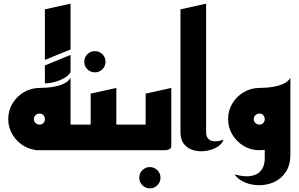

<svg xmlns="http://www.w3.org/2000/svg" viewBox="-20 -820 1630 1048"><path d="M173 0 238 -140H435V0ZM321 0V-200H365V0ZM225 -365V-463L365 -520V-426Q357 -410 334 -396Q311 -382 282 -373.5Q253 -365 225 -365ZM225 -493V-769L365 -800V-550ZM365 -170 196 -340Q209 -340 233 -341.5Q257 -343 283.5 -348.5Q310 -354 332.5 -365.5Q355 -377 365 -396ZM196.3 0Q149.5 0 110.8 -23Q72 -46 48.5 -84.8Q25 -123.6 25 -169.8Q25 -217 48.5 -255.7Q72 -294.4 111 -317.2Q150 -340 196.5 -340Q243 -340 281 -317Q319 -294 342 -255.7Q365 -217.3 365 -170Q365 -123 342 -84.5Q319 -46 281 -23Q243 0 196.3 0ZM196 -140Q209 -140 217 -148.7Q225 -157.4 225 -170Q225 -182.6 217 -191.3Q209 -200 196 -200Q183 -200 174 -191.3Q165 -182.6 165 -170Q165 -157.4 174 -148.7Q183 -140 196 -140Z M498 -425Q474 -425 457 -442Q440 -459 440 -483Q440 -507 457 -524Q474 -541 498 -541Q522 -541 539 -524Q556 -507 556 -483Q556 -459 539 -442Q522 -425 498 -425Z M515 0V-140H735V0ZM395 0V-140H475V-309L615 -340V-23Q615 -11 605 -6Q595 -1 585 -0.5Q575 0 575 0Z M798 208Q774 208 757 191Q740 174 740 150Q740 126 757 109Q774 92 798 92Q822 92 839 109Q856 126 856 150Q856 174 839 191Q822 208 798 208Z M695 0V-140H775V-309L915 -340V-23Q915 -11 905 -6Q895 -1 885 -0.5Q875 0 875 0Z M1200 -58Q1194 -36 1168.5 -19.5Q1143 -3 1108.5 3Q1074 9 1041.5 1.5Q1009 -6 987 -30.5Q965 -55 965 -100V-769L1105 -800V-100Q1105 -75 1116 -63.5Q1127 -52 1143 -49.5Q1159 -47 1175 -50.5Q1191 -54 1200 -58Z M1260 132Q1317 147 1350.5 140.5Q1384 134 1400 116Q1416 98 1420.5 79.5Q1425 61 1425 52V-128L1565 -170V22Q1565 81.2 1540 118.6Q1515 156 1476.5 173.5Q1438 191 1395.5 191Q1353 191 1316.5 175.5Q1280 160 1260 132ZM1565 -170 1396 -340Q1409 -340 1433 -341.5Q1457 -343 1483.5 -348.5Q1510 -354 1532.5 -365.5Q1555 -377 1565 -396ZM1396.3 0Q1349.5 0 1310.8 -23Q1272 -46 1248.5 -84.8Q1225 -123.6 1225 -169.8Q1225 -217 1248.5 -255.7Q1272 -294.4 1311 -317.2Q1350 -340 1396.5 -340Q1443 -340 1481 -317Q1519 -294 1542 -255.7Q1565 -217.3 1565 -170Q1565 -123 1542 -84.5Q1519 -46 1481 -23Q1443 0 1396.3 0ZM1396 -140Q1409 -140 1417 -148.7Q1425 -157.4 1425 -170Q1425 -182.6 1417 -191.3Q1409 -200 1396 -200Q1383 -200 1374 -191.3Q1365 -182.6 1365 -170Q1365 -157.4 1374 -148.7Q1383 -140 1396 -140Z"/></svg>

Font: Reem Kufi Fun
Style: Regular
Weight: 400
Designer: Khaled Hosny
Version: Version 1.005